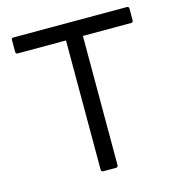

<svg xmlns="http://www.w3.org/2000/svg" viewBox="-113 -851 915 977"><g transform="rotate(-15 344.5 -363.0)"><path d="M377 25C385 25 389 21 389 13V-667H644C650 -667 654 -672 654 -679V-740C654 -747 650 -751 644 -751H45C38 -751 35 -747 35 -740V-679C35 -672 38 -667 45 -667H300V13C300 21 304 25 312 25Z"/></g></svg>

Font: LINE Seed JP App_OTF Regular
Style: Regular
Weight: 400
Designer: LY Corporation & Fontrix & Fontworks
Version: Version 1.002